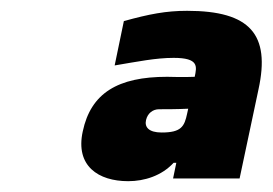

<svg xmlns="http://www.w3.org/2000/svg" viewBox="-20 -693 504 355"><path d="M326 -673C287 -673 256 -667 209 -654L192 -572C234 -579 268 -586 301 -586C348 -586 344 -570 340 -551C321 -550 291 -551 289 -551C198 -551 148 -521 133 -450C119 -386 162 -358 217 -358C247 -358 279 -368 301 -392H306L300 -363H423L458 -528C480 -629 443 -673 326 -673ZM250 -471C253 -484 263 -491 274 -491C285 -491 308 -491 328 -492L326 -483C321 -459 315 -448 279 -448C255 -448 247 -458 250 -471Z"/></svg>

Font: LT Wave Text Black Italic
Style: Regular
Weight: 900
Designer: Daniel Lyons
Version: Version 2.5 (Glyphs App)